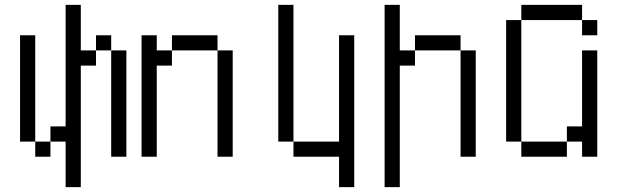

<svg xmlns="http://www.w3.org/2000/svg" viewBox="-20 -645 2540 790"><path d="M250 -62.5V125H312.5Q312.5 125 312.5 -375H375V-437.5H312.5V-625H250Q250 -625 250 -125H187.5V-62.5H125V0H187.5V-62.5ZM125 -62.5V-500H62.5V-62.5ZM437.5 -437.5V0H500V-437.5ZM375 -437.5H437.5V-500H375Z M562.5 -500Q562.5 -500 562.5 0H625Q625 0 625 -375H687.5V-437.5H625V-500ZM875 -437.5V0H937.5V-437.5ZM687.5 -437.5H875V-500H687.5Z M1375 0Q1375 0 1375 125H1437.5Q1437.5 125 1437.5 -500H1375V-62.5H1187.5V0ZM1187.5 -62.5V-625H1125V-62.5Z M1562.5 -625Q1562.5 -625 1562.5 125H1625Q1625 125 1625 -375H1687.5V-437.5H1625V-625ZM1875 -437.5V0H1937.5V-437.5ZM1687.5 -437.5H1875V-500H1687.5Z M2437.5 -500V-562.5H2375V-500ZM2125 -62.5V0H2312.5V-62.5ZM2125 -62.5Q2125 -62.5 2125 -562.5H2062.5Q2062.5 -562.5 2062.5 -62.5ZM2375 -62.5V0H2437.5V-437.5H2375V-125H2312.5V-62.5ZM2125 -562.5H2375V-625H2125Z"/></svg>

Font: UnifontExMono
Style: Regular
Weight: 500
Version: Version 15.0.06